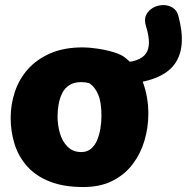

<svg xmlns="http://www.w3.org/2000/svg" viewBox="-20 -746 753 774"><path d="M699 -682Q716 -620 712.5 -571Q709 -522 683.5 -487Q658 -452 606 -431.5Q554 -411 473 -406L479 -494Q519 -497 542 -508.5Q565 -520 573.5 -539.5Q582 -559 580 -584.5Q578 -610 569 -639Q560 -666 569 -685Q578 -704 596.5 -714.5Q615 -725 636.5 -725.5Q658 -726 675.5 -715.5Q693 -705 699 -682ZM314 -555Q338 -555 372.5 -550Q407 -545 438.5 -535.5Q470 -526 485 -513Q533 -476 555.5 -416Q578 -356 578 -287Q578 -232 562.5 -179.5Q547 -127 515 -84.5Q483 -42 433.5 -17Q384 8 316 8Q237 8 181 -14Q125 -36 90 -75Q55 -114 39 -164.5Q23 -215 23 -271Q23 -325 40 -376Q57 -427 92.5 -467Q128 -507 183 -531Q238 -555 314 -555ZM212 -276Q212 -242 221.5 -209Q231 -176 252.5 -154.5Q274 -133 308 -133Q331 -133 347 -146.5Q363 -160 372 -182Q381 -204 385 -229.5Q389 -255 389 -278Q389 -334 376 -364.5Q363 -395 341 -410Q331 -413 323.5 -414Q316 -415 307 -415Q279 -415 260 -403Q241 -391 231 -371Q221 -351 216.5 -326.5Q212 -302 212 -276Z"/></svg>

Font: Playpen Sans ExtraBold
Style: Regular
Weight: 800
Designer: Laura Meseguer, Veronika Burian, José Scaglione
Foundry: TypeTogether
Version: Version 1.001